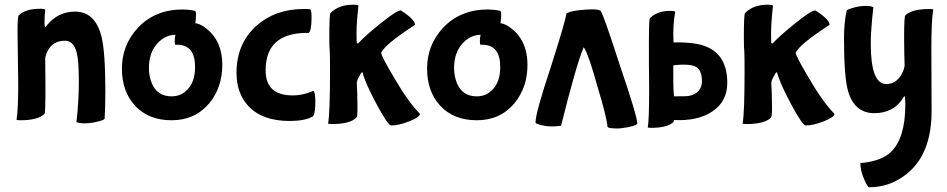

<svg xmlns="http://www.w3.org/2000/svg" viewBox="-20 -482 4002 811"><path d="M54 -350Q54 -412 59 -417Q87 -445 150 -445Q171 -445 171 -440Q168 -416 168 -388Q168 -368 171 -368Q172 -368 174 -370Q222 -433 297 -433Q381 -433 408 -330Q425 -264 425 -98Q425 -32 422 19Q422 24 395 31Q365 39 336 39Q317 39 303 34Q313 -56 313 -137Q313 -225 304 -260Q291 -310 254 -310Q189 -310 171 -239L172 -112Q172 -5 168 -1Q141 26 65 26Q50 26 50 23Q57 -22 57 -125Z M550 -36Q495 -96 495 -192Q495 -291 561 -363Q634 -442 752 -442Q800 -440 806 -434Q808 -432 808 -420Q808 -402 805 -384Q832 -381 866 -349Q919 -297 919 -208Q919 -113 864 -46Q804 26 705 26Q607 26 550 -36ZM728 -293H720Q718 -297 718 -306Q718 -323 721 -335Q680 -335 647 -301Q609 -261 609 -195Q609 -160 621 -131Q644 -75 705 -75Q745 -75 772 -104Q804 -137 804 -199Q804 -293 728 -293Z M1030 -33Q979 -87 979 -175Q979 -298 1064 -374Q1144 -444 1263 -444Q1286 -444 1290 -443Q1296 -439 1296 -409Q1296 -352 1284 -343H1277Q1102 -343 1102 -185Q1102 -79 1216 -79Q1249 -79 1279 -89Q1309 -99 1304 -99Q1312 -91 1312 -53Q1312 1 1301 10Q1268 29 1203 29Q1089 29 1030 -33Z M1570 -43Q1522 -133 1512 -174Q1511 -177 1510 -177Q1506 -177 1497 -159Q1487 -141 1487 -130Q1487 -127 1489 -87Q1490 -48 1490 -26Q1490 10 1486 14Q1460 42 1381 42Q1366 42 1366 39Q1374 -7 1374 -182Q1374 -246 1373 -263Q1371 -280 1371 -323Q1371 -422 1376 -427Q1411 -462 1470 -462Q1494 -462 1494 -458Q1486 -385 1486 -344Q1486 -310 1487 -301Q1489 -298 1491 -298Q1492 -298 1493 -299Q1526 -334 1586 -382Q1655 -438 1673 -438Q1733 -400 1733 -377Q1605 -294 1590 -259Q1590 -246 1644 -155Q1705 -50 1754 -1Q1754 12 1710 30Q1665 48 1632 48Q1619 48 1570 -43Z M1839 -36Q1784 -96 1784 -192Q1784 -291 1850 -363Q1923 -442 2041 -442Q2089 -440 2095 -434Q2097 -432 2097 -420Q2097 -402 2094 -384Q2121 -381 2155 -349Q2208 -297 2208 -208Q2208 -113 2153 -46Q2093 26 1994 26Q1896 26 1839 -36ZM2017 -293H2009Q2007 -297 2007 -306Q2007 -323 2010 -335Q1969 -335 1936 -301Q1898 -261 1898 -195Q1898 -160 1910 -131Q1933 -75 1994 -75Q2034 -75 2061 -104Q2093 -137 2093 -199Q2093 -293 2017 -293Z M2570 60Q2590 62 2610 59Q2666 51 2672 40Q2672 10 2599 -204Q2527 -427 2517 -436Q2503 -448 2419 -438Q2387 -434 2372 -425Q2372 -404 2307 -200Q2242 -5 2242 35Q2242 41 2268 47Q2303 56 2350 49Q2413 -204 2444 -279Q2445 -284 2448 -279Q2467 -249 2505 -112Q2542 10 2546 53Q2547 59 2570 60Z M2921 -199Q2906 -209 2866 -209Q2849 -209 2824 -206V-140Q2824 -100 2827 -75Q2882 -75 2891 -77Q2944 -89 2945 -138Q2945 -185 2921 -199ZM2722 -112Q2722 -169 2721 -215Q2721 -262 2721 -307Q2721 -400 2725 -405Q2756 -436 2809 -436Q2832 -436 2832 -432Q2821 -372 2825 -303H2839Q2924 -303 2966 -284Q3052 -247 3052 -132Q3052 -52 2987 -10Q2926 30 2826 25Q2826 32 2825 33Q2800 58 2730 58Q2716 58 2716 55Q2722 30 2722 -112Z M3321 -43Q3273 -133 3263 -174Q3262 -177 3261 -177Q3257 -177 3248 -159Q3238 -141 3238 -130Q3238 -127 3240 -87Q3241 -48 3241 -26Q3241 10 3237 14Q3211 42 3132 42Q3117 42 3117 39Q3125 -7 3125 -182Q3125 -246 3124 -263Q3122 -280 3122 -323Q3122 -422 3127 -427Q3162 -462 3221 -462Q3245 -462 3245 -458Q3237 -385 3237 -344Q3237 -310 3238 -301Q3240 -298 3242 -298Q3243 -298 3244 -299Q3277 -334 3337 -382Q3406 -438 3424 -438Q3484 -400 3484 -377Q3356 -294 3341 -259Q3341 -246 3395 -155Q3456 -50 3505 -1Q3505 12 3461 30Q3416 48 3383 48Q3370 48 3321 -43Z M3803 -69Q3803 -75 3800 -75Q3799 -75 3797 -72Q3757 -4 3673 -4Q3589 -4 3562 -98Q3545 -158 3545 -320Q3545 -385 3556 -436Q3556 -441 3580 -448Q3608 -457 3637 -457Q3656 -457 3669 -452Q3658 -353 3658 -299Q3658 -127 3723 -127Q3764 -127 3787 -166Q3798 -185 3801 -204Q3799 -267 3799 -325Q3799 -412 3804 -417Q3831 -444 3907 -444Q3922 -444 3922 -441Q3914 -394 3914 -279L3915 -13Q3915 167 3812 251Q3741 309 3651 309Q3645 309 3630 275Q3614 238 3614 206Q3626 206 3632 205Q3706 195 3742 161Q3804 103 3804 -40Z"/></svg>

Font: Bubblegum Sans
Style: Regular
Weight: 400
Designer: Angel Koziupa and Alejandro Paul
Foundry: Angel Koziupa and Alejandro Paul
Version: Version 1.001